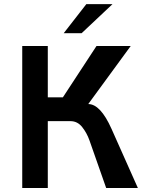

<svg xmlns="http://www.w3.org/2000/svg" viewBox="-20 -934 716 954"><path d="M665 0H507.5L424.5 -236.5Q411.5 -273.5 388.2 -302.8Q365 -332 330.5 -332H217.5V0H90.5V-705.5H217.5V-450.5H292.5L459.5 -705.5H629.5L418.5 -417Q479 -417 534 -294ZM385.5 -769H296.5L409 -913.5H539Z"/></svg>

Font: Acari Sans
Style: Bold
Weight: 700
Designer: Alfredo Marco Pradil and Stefan Peev (font) & Cristiano Sobral (main changes)
Foundry: Alfredo Marco Pradil and Stefan Peev (font) & Cristiano Sobral (main changes)
Version: Version 1.063; ttfautohint (v1.8.3)